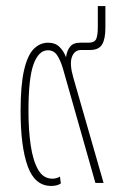

<svg xmlns="http://www.w3.org/2000/svg" viewBox="-20 -604 388 634"><path d="M149 10Q95 10 71.5 -55Q48 -120 48 -237Q48 -323 59.5 -372.5Q71 -422 91.5 -442.5Q112 -463 139 -463Q162 -463 176 -449.5Q190 -436 198 -415Q201 -437 211.5 -450Q222 -463 244 -463H272Q292 -463 297.5 -475Q303 -487 303 -515V-584H328V-512Q328 -475 317 -457Q306 -439 278 -439H248Q226 -439 217.5 -416Q209 -393 222 -348L322 0H295L188 -377Q179 -407 168 -422.5Q157 -438 138 -438Q108 -438 91 -392.5Q74 -347 74 -237Q74 -174 81.5 -123.5Q89 -73 106 -43.5Q123 -14 153 -14Q167 -14 178 -21L181 2Q168 10 149 10Z"/></svg>

Font: Noto Sans Thai UI ExtCond Thin
Style: Regular
Weight: 100
Width: 2
Designer: Monotype Design Team
Foundry: Monotype Imaging Inc.
Version: Version 2.000